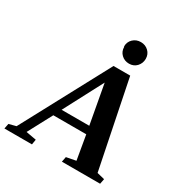

<svg xmlns="http://www.w3.org/2000/svg" viewBox="-248 -1018 1111 1166"><g transform="rotate(30 307.0 -434.5)"><path d="M147 -36 141 0H-52L-45 -36L5 -49L332 -660H449L573 -49L626 -36L619 0H351L358 -36L425 -49L396 -218H165L75 -49ZM336 -546 192 -272H386ZM330 -793 328 -795Q328 -827 350 -848Q372 -869 404 -869Q436 -869 458 -848Q480 -827 480 -795Q480 -764 459 -741Q438 -719 406 -719Q374 -719 352 -740Q330 -761 330 -793Z"/></g></svg>

Font: Libra Serif Modern
Style: Bold Italic
Weight: 700
Italic angle: -12°
Designer: Stefan Peev, Context Ltd
Foundry: Stefan Peev, Context Ltd
Version: Version 1.000